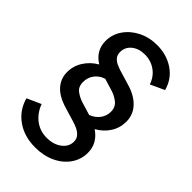

<svg xmlns="http://www.w3.org/2000/svg" viewBox="-254 -847 1039 1039"><g transform="rotate(45 265.0 -327.5)"><path d="M229 102Q145 102 86 60Q27 18 8 -53L88 -89Q107 -38 146 -8.5Q185 21 237 21Q288 21 322 -4.5Q356 -30 356 -69Q356 -91 343 -105.5Q330 -120 312 -128.5Q294 -137 277 -142L194 -167Q127 -187 95 -223.5Q63 -260 63 -308Q63 -356 88.5 -396Q114 -436 157 -461Q123 -482 107 -511Q91 -540 91 -574Q91 -625 119.5 -666.5Q148 -708 196.5 -732.5Q245 -757 305 -757Q378 -757 433.5 -719.5Q489 -682 507 -615L427 -578Q412 -623 376 -648.5Q340 -674 294 -674Q248 -674 218.5 -650Q189 -626 189 -588Q189 -566 200.5 -552.5Q212 -539 228.5 -531.5Q245 -524 260 -519L350 -492Q412 -473 446 -435Q480 -397 480 -346Q480 -298 455 -259Q430 -220 387 -196Q452 -152 452 -80Q452 -28 423 13.5Q394 55 343.5 78.5Q293 102 229 102ZM236 -252 312 -229Q344 -241 363.5 -266.5Q383 -292 383 -325Q383 -361 356.5 -381Q330 -401 301 -409L235 -429Q202 -419 182 -393Q162 -367 162 -332Q162 -295 186.5 -277.5Q211 -260 236 -252Z"/></g></svg>

Font: Plus Jakarta Sans Medium
Style: Italic
Weight: 500
Italic angle: -8°
Designer: Gumpita Rahayu
Foundry: Tokotype
Version: Version 2.071; ttfautohint (v1.8.4.7-5d5b);gftools[0.9.29]